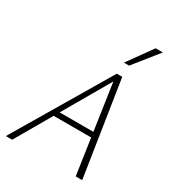

<svg xmlns="http://www.w3.org/2000/svg" viewBox="-212 -1031 1052 1154"><g transform="rotate(30 314.0 -453.5)"><path d="M494 0 401 -632H419L53 0H9L399 -658H437L539 0ZM173 -249 192 -285H469L480 -249ZM403 -737 525 -907H575L439 -737Z"/></g></svg>

Font: Ysabeau ExtraLight
Style: Italic
Weight: 250
Italic angle: -12°
Version: Version 2.000;gftools[0.9.27.dev2+g8671c4b]